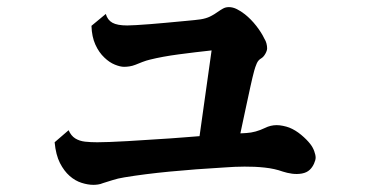

<svg xmlns="http://www.w3.org/2000/svg" viewBox="-20 -559 1040 537"><path d="M753.9 -209Q762.2 -209 771.7 -207Q781.2 -205.1 789.1 -202.1Q806.2 -195.3 822.3 -181.9Q838.4 -168.5 848.1 -155.8Q855 -147 858.9 -136.2Q862.8 -125.5 862.8 -118.2Q862.8 -111.3 858.2 -101.1Q853.5 -90.8 846.2 -84Q837.9 -76.2 824.5 -73.7Q811 -71.3 796.9 -73.2Q782.7 -75.2 771 -79.1Q748 -87.4 720.2 -90.3Q692.4 -93.3 663.8 -93Q635.3 -92.8 609.9 -90.8Q525.4 -85.9 454.8 -79.1Q384.3 -72.3 328.1 -63Q309.6 -60.1 293.7 -54.9Q277.8 -49.8 268.1 -46.9Q261.2 -43.9 254.2 -43Q247.1 -42 241.2 -42Q226.1 -42 208.3 -47.6Q190.4 -53.2 174.8 -66.9Q159.2 -80.6 147.7 -103Q136.2 -125.5 132.8 -161.1L171.9 -194.8Q178.7 -179.2 190.4 -171.9Q202.1 -164.6 217.8 -162.8Q233.4 -161.1 252 -161.1Q264.6 -161.1 286.6 -161.9Q308.6 -162.6 336.4 -164.3Q364.3 -166 395 -168Q425.8 -169.9 456.1 -171.9Q476.6 -173.3 497.3 -175Q518.1 -176.8 538.1 -178.2L571.8 -418Q526.4 -413.1 480.2 -407Q434.1 -400.9 398.9 -392.1Q390.1 -390.1 377.9 -385.5Q365.7 -380.9 358.9 -377.9Q350.1 -374.5 342 -373.3Q334 -372.1 327.1 -372.1Q316.4 -372.1 301.3 -378.2Q286.1 -384.3 272 -397.9Q256.8 -412.1 246.8 -434.1Q236.8 -456.1 235.8 -486.8L275.9 -520Q280.8 -502.9 294.4 -495.4Q308.1 -487.8 335.9 -487.8Q343.8 -487.8 361.1 -488.8Q378.4 -489.7 400.1 -491.5Q421.9 -493.2 441.9 -495.1Q472.7 -498 499.8 -500.5Q526.9 -502.9 541 -504.9Q556.2 -507.3 567.4 -512.7Q578.6 -518.1 590.8 -526.9Q596.2 -530.8 603.5 -534.9Q610.8 -539.1 620.1 -539.1Q631.3 -539.1 642.6 -533.4Q653.8 -527.8 665 -519Q682.1 -505.4 696.8 -486.6Q711.4 -467.8 719.2 -451.2Q723.6 -444.3 725.3 -437.3Q727.1 -430.2 727.1 -423.8Q727.1 -417.5 722.2 -408.7Q717.3 -399.9 710.9 -396Q702.1 -391.1 698 -381.3Q693.8 -371.6 690.9 -360.8Q686.5 -344.7 680.4 -316.9Q674.3 -289.1 667 -254.9Q659.7 -220.7 652.3 -186Q657.2 -186.5 661.6 -186.5Q666 -186.5 669.9 -187Q694.8 -188.5 721.2 -201.2Q736.8 -209 753.9 -209Z"/></svg>

Font: BIZ UDMincho
Style: Bold
Weight: 700
Monospace: yes
Designer: TypeBank Co., Ltd.
Foundry: Morisawa Inc.
Version: Version 1.06